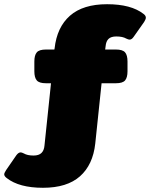

<svg xmlns="http://www.w3.org/2000/svg" viewBox="-140 -715 727 911"><path d="M-108 130Q-120 121 -120 112Q-120 106 -111 92L-62 21Q-52 8 -42 8Q-37 8 -27 13Q-10 23 19 23Q44 23 56.5 11Q69 -1 71 -24L102 -320H78Q46 -320 34.5 -333.5Q23 -347 23 -377V-423Q23 -453 34.5 -466.5Q46 -480 78 -480H118L119 -485Q130 -586 192 -640.5Q254 -695 368 -695Q482 -695 541 -649Q552 -641 552 -631Q552 -624 544 -611L494 -540Q485 -527 475 -527Q469 -527 459 -532Q442 -542 412 -542Q387 -542 375 -530.5Q363 -519 361 -495L359 -480H410Q442 -480 453.5 -466.5Q465 -453 465 -423V-377Q465 -347 453.5 -333.5Q442 -320 410 -320H342L312 -34Q301 67 239.5 121.5Q178 176 64 176Q-49 176 -108 130Z"/></svg>

Font: Mitr
Style: Bold
Weight: 700
Designer: Thanarat Vachiruckul
Foundry: Cadson Demak
Version: Version 1.003